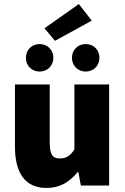

<svg xmlns="http://www.w3.org/2000/svg" viewBox="-20 -918 618 950"><path d="M210 12C278 12 324 -18 364 -66H368L380 0H520V-500H348V-178C326 -146 308 -134 276 -134C242 -134 226 -150 226 -214V-500H54V-192C54 -68 100 12 210 12ZM176 -564C216 -564 244 -594 244 -632C244 -670 216 -700 176 -700C136 -700 108 -670 108 -632C108 -594 136 -564 176 -564ZM252 -716 434 -816 370 -898 200 -778ZM404 -564C444 -564 472 -594 472 -632C472 -670 444 -700 404 -700C364 -700 336 -670 336 -632C336 -594 364 -564 404 -564Z"/></svg>

Font: Source Sans Pro Black
Style: Regular
Weight: 900
Designer: Paul D. Hunt
Foundry: Adobe Systems Incorporated
Version: Version 3.006;hotconv 1.0.111;makeotfexe 2.5.65597